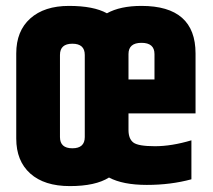

<svg xmlns="http://www.w3.org/2000/svg" viewBox="-20 -620 722 650"><path d="M35 -151V-439Q35 -515 82.5 -557.5Q130 -600 213.5 -600Q297 -600 342 -575Q387 -600 459 -600Q642 -600 642 -439V-236H415V-180Q415 -150 431.5 -137.5Q448 -125 504.5 -125Q561 -125 628 -145V-13Q558 6 477 6Q396 6 349 -19Q303 10 216.5 10Q130 10 82.5 -32.5Q35 -75 35 -151ZM267 -156V-434Q267 -472 225 -472Q183 -472 183 -434V-156Q183 -118 225 -118Q267 -118 267 -156ZM415 -351H503V-437Q503 -475 459 -475Q415 -475 415 -437Z"/></svg>

Font: Khand
Style: Bold
Weight: 700
Designer: Devanagari: Sanchit Sawaria, Jyotish Sonowal; Latin: Satya Rajpurohit
Foundry: Indian Type Foundry
Version: Version 1.101;PS 1.0;hotconv 1.0.78;makeotf.lib2.5.61930; tt